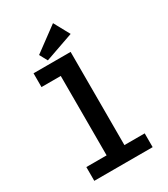

<svg xmlns="http://www.w3.org/2000/svg" viewBox="-209 -954 917 1049"><g transform="rotate(-30 250.0 -429.5)"><path d="M66.9 0ZM73.2 -674.8H307.1V-86.9H435.1V0H66.9V-86.9H194.8V-587.9H73.2ZM356.4 -759.8 176.3 -696.8 149.4 -746.1 302.2 -858.9Z"/></g></svg>

Font: InconsolataGo
Style: Bold
Weight: 700
Designer: Raph Levien, Kirill Tkachev(cyreal.org)
Foundry: Raph Levien, Kirill Tkachev(cyreal.org)
Version: Version 1.015; ttfautohint (v0.92) -l 8 -r 50 -G 200 -x 14 -